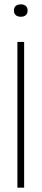

<svg xmlns="http://www.w3.org/2000/svg" viewBox="-20 -863 191 883"><path d="M60 -670V0H91V-670ZM44 -814C44 -797 55 -786 76 -786C96 -786 107 -797 107 -814V-815C107 -832 96 -843 76 -843C55 -843 44 -832 44 -815Z"/></svg>

Font: LT Wave Thin
Style: Regular
Weight: 100
Designer: Daniel Lyons
Version: Version 2.5 (Glyphs App)